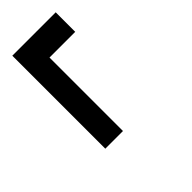

<svg xmlns="http://www.w3.org/2000/svg" viewBox="-419 -889 438 438"><g transform="rotate(45 -200.0 -670.0)"><path d="M-400 -600V-740H-337V-657H-100V-600Z"/></g></svg>

Font: Huly
Style: Regular
Weight: 400
Designer: Belleve Invis
Foundry: Belleve Invis
Version: Version 33.2.5; ttfautohint (v1.8.4)